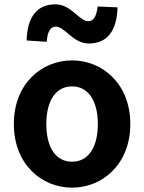

<svg xmlns="http://www.w3.org/2000/svg" viewBox="-20 -853 666 887"><path d="M313 14C453 14 582 -94 582 -280C582 -466 453 -574 313 -574C172 -574 44 -466 44 -280C44 -94 172 14 313 14ZM313 -106C236 -106 194 -174 194 -280C194 -385 236 -454 313 -454C389 -454 432 -385 432 -280C432 -174 389 -106 313 -106ZM390 -652C475 -652 520 -710 523 -819L431 -823C426 -777 412 -755 388 -755C346 -755 309 -833 236 -833C151 -833 106 -775 103 -666L196 -660C199 -708 214 -730 238 -730C280 -730 317 -652 390 -652Z"/></svg>

Font: Noto Sans TC
Style: Bold
Weight: 700
Designer: Ryoko NISHIZUKA 西塚涼子 (kana, bopomofo & ideographs); Paul D. Hunt (Latin, Greek & Cyrillic); Sandoll Communications 산돌커뮤니
Foundry: Adobe
Version: Version 2.004;hotconv 1.0.118;makeotfexe 2.5.65603